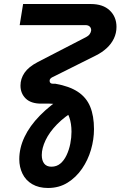

<svg xmlns="http://www.w3.org/2000/svg" viewBox="-20 -720 600 956"><path d="M219 216Q173 216 140.5 197Q108 178 92 145Q76 112 76 73Q76 17 102 -38Q128 -93 179 -145Q230 -197 302 -243L360 -174Q302 -140 264 -101Q226 -62 207 -22Q188 18 188 52Q188 79 200 94.5Q212 110 236 110Q262 110 280.5 94.5Q299 79 311.5 52.5Q324 26 330 -4.5Q336 -35 336 -64Q336 -105 325 -136Q314 -167 295 -184Q278 -196 261.5 -200Q245 -204 227 -204H185Q134 -204 108 -229.5Q82 -255 82 -294Q82 -328 102 -357.5Q122 -387 168 -411L408 -535Q420 -541 426.5 -550Q433 -559 434 -569Q434 -581 426.5 -588Q419 -595 405 -595H78L95 -700H432Q493 -700 526.5 -668Q560 -636 560 -586Q560 -555 547 -528Q534 -501 511 -480Q488 -459 458 -444L246 -338Q238 -335 232.5 -330Q227 -325 227 -318Q227 -303 244 -303H256Q325 -291 367.5 -263Q410 -235 429 -189Q448 -143 448 -77Q448 -26 433 25.5Q418 77 388.5 120Q359 163 316.5 189.5Q274 216 219 216Z"/></svg>

Font: MuseoModerno Thin Medium
Style: Italic
Weight: 500
Italic angle: -9°
Version: Version 1.003